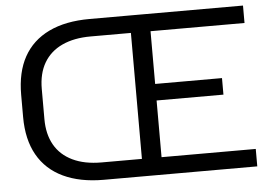

<svg xmlns="http://www.w3.org/2000/svg" viewBox="-51 -798 1224 867"><g transform="rotate(-5 560.5 -364.5)"><path d="M385 0Q278 0 202 -36Q126 -72 86.5 -142Q47 -212 47 -314V-415Q47 -517 85.5 -586.5Q124 -656 199.5 -692.5Q275 -729 385 -729H611V-650H382Q307 -650 253 -625Q199 -600 170.5 -551.5Q142 -503 142 -433V-296Q142 -228 169.5 -179.5Q197 -131 251 -105Q305 -79 382 -79H611V0ZM565 0V-729H1080V-650H654V-79H1081V0ZM638 -336V-411H957V-336Z"/></g></svg>

Font: Hubot Sans Condensed ExtraLight
Style: Regular
Weight: 400
Version: Version 2.000